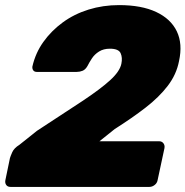

<svg xmlns="http://www.w3.org/2000/svg" viewBox="-26 -733 727 753"><path d="M15 0Q4 0 -1.5 -7.5Q-7 -15 -5 -26L13 -113Q15 -120 22 -136Q29 -152 50 -165L119 -220Q225 -289 296 -336Q367 -383 405.5 -418Q444 -453 450 -483Q455 -507 447 -524.5Q439 -542 405 -542Q380 -542 362.5 -531Q345 -520 334.5 -504Q324 -488 317 -474Q309 -460 298 -455.5Q287 -451 275 -451H118Q109 -451 104.5 -457Q100 -463 101 -472Q113 -525 144 -568.5Q175 -612 220 -645Q265 -678 321.5 -695.5Q378 -713 441 -713Q529 -713 586.5 -686Q644 -659 667.5 -610Q691 -561 676 -493Q666 -441 632 -396.5Q598 -352 545 -311Q492 -270 424 -227L364 -179H598Q609 -179 615 -171Q621 -163 619 -152L592 -26Q590 -15 580.5 -7.5Q571 0 560 0Z"/></svg>

Font: Rubik Light ExtraBold
Style: Italic
Weight: 800
Italic angle: -12°
Version: Version 2.104